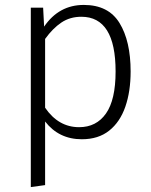

<svg xmlns="http://www.w3.org/2000/svg" viewBox="-20 -554 614 779"><path d="M105 205V-523H155L159 -446Q219 -534 320 -534Q420 -534 465 -460.5Q510 -387 510 -264Q510 -183 488.5 -121Q467 -59 423 -24Q379 11 312 11Q219 11 163 -61V197ZM301 -38Q371 -38 410 -93.5Q449 -149 449 -264Q449 -486 310 -486Q264 -486 229 -462.5Q194 -439 163 -396V-117Q217 -38 301 -38Z"/></svg>

Font: Trujillo Light
Style: Regular
Weight: 300
Designer: Fira Sans original fonts by bBox Type GmbH, Carrois Corporate GbR, & Edenspiekermann AG / Changes by Cristiano Sobral
Foundry: Fira Sans original fonts by bBox Type GmbH, Carrois Corporate GbR, & Edenspiekermann AG / Changes by Cristiano Sobral
Version: Version 4.301;July 28, 2020;FontCreator 13.0.0.2655 64-bit